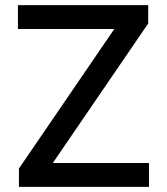

<svg xmlns="http://www.w3.org/2000/svg" viewBox="-20 -727 649 747"><path d="M53.7 -71.3 424.8 -614.3H49.8V-707H556.6V-635.7L185.5 -92.8H559.6V0H53.7Z"/></svg>

Font: Pretendard JP Medium
Style: Regular
Weight: 500
Designer: Base glyphs from Inter by Rasmus Andersson; Hangeul glyphs from Noto Sans CJK(Source Han Sans) by Jang Soo-young and Kan
Foundry: Kil Hyung-jin
Version: Version 1.309